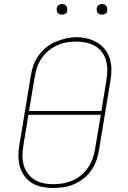

<svg xmlns="http://www.w3.org/2000/svg" viewBox="-20 -932 640 960"><path d="M246 8Q218 8 190.5 2.5Q163 -3 140.5 -16.5Q118 -30 102.5 -51.5Q87 -73 79.5 -98.5Q72 -124 72 -152Q72 -180 77 -208L134 -553Q138 -580 147 -605.5Q156 -631 172.5 -654Q189 -677 211 -695Q233 -713 258.5 -723.5Q284 -734 310.5 -740Q337 -746 363 -746Q391 -746 418 -739Q445 -732 467.5 -718.5Q490 -705 506 -684Q522 -663 529.5 -637Q537 -611 537 -583Q537 -555 532 -527L475 -182Q471 -155 462 -129.5Q453 -104 437 -81Q421 -58 398.5 -40Q376 -22 350.5 -11Q325 0 298.5 4Q272 8 246 8Q246 8 246 8Q246 8 246 8ZM125 -377H487L512 -530Q516 -555 516.5 -580Q517 -605 510.5 -628.5Q504 -652 490 -671Q476 -690 455.5 -702Q435 -714 410.5 -719Q386 -724 361 -724Q336 -724 312.5 -720Q289 -716 266 -705.5Q243 -695 223 -678.5Q203 -662 188.5 -641Q174 -620 166 -597Q158 -574 154 -550ZM246 -11Q270 -11 294 -15Q318 -19 341.5 -29Q365 -39 385 -55.5Q405 -72 419.5 -93Q434 -114 442.5 -137.5Q451 -161 455 -185L484 -358H122L97 -205Q93 -180 92.5 -155Q92 -130 98.5 -107Q105 -84 119 -65Q133 -46 153 -33.5Q173 -21 197 -16Q221 -11 246 -11ZM490 -859Q484 -859 478 -861Q472 -863 468.5 -868Q465 -873 464 -879Q463 -885 464 -891Q465 -896 467.5 -900Q470 -904 473.5 -906.5Q477 -909 481.5 -910.5Q486 -912 490 -912Q497 -912 502.5 -909.5Q508 -907 511.5 -902Q515 -897 516 -891Q517 -885 516 -879Q516 -874 513.5 -870Q511 -866 507 -863.5Q503 -861 499 -860Q495 -859 490 -859ZM290 -859Q284 -859 278 -861Q272 -863 268.5 -868Q265 -873 264 -879Q263 -885 264 -891Q265 -896 267.5 -900Q270 -904 273.5 -906.5Q277 -909 281.5 -910.5Q286 -912 290 -912Q297 -912 302.5 -909.5Q308 -907 311.5 -902Q315 -897 316 -891Q317 -885 316 -879Q316 -874 313.5 -870Q311 -866 307 -863.5Q303 -861 299 -860Q295 -859 290 -859Z"/></svg>

Font: Iosevka Slab ThExObl
Style: Regular
Weight: 100
Width: 7
Italic angle: -9°
Monospace: yes
Designer: Belleve Invis
Foundry: Belleve Invis
Version: Version 11.1.1; ttfautohint (v1.8.3)